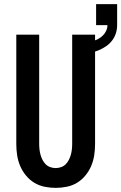

<svg xmlns="http://www.w3.org/2000/svg" viewBox="-20 -903 588 931"><path d="M250 8Q223 8 196 2.5Q169 -3 146 -17Q123 -31 105.5 -52.5Q88 -74 77.5 -99Q67 -124 63 -151Q59 -178 59 -205V-735H170V-205Q170 -192 171.5 -178.5Q173 -165 176.5 -152.5Q180 -140 186 -128Q192 -116 201.5 -106.5Q211 -97 224 -92.5Q237 -88 250 -88Q263 -88 276 -92.5Q289 -97 298.5 -106.5Q308 -116 314 -128Q320 -140 323.5 -152.5Q327 -165 328.5 -178.5Q330 -192 330 -205V-735H441V-205Q441 -178 437 -151Q433 -124 422.5 -99Q412 -74 394.5 -52.5Q377 -31 354 -17Q331 -3 304 2.5Q277 8 250 8ZM385 -639 376 -692Q390 -694 404 -696.5Q418 -699 431 -703.5Q444 -708 456.5 -714.5Q469 -721 479 -731Q489 -741 495 -754Q501 -767 501 -781H446V-883H548V-781Q548 -761 542 -742Q536 -723 524 -707Q512 -691 495.5 -679.5Q479 -668 461 -660.5Q443 -653 424 -647.5Q405 -642 385 -639Z"/></svg>

Font: Iosevka SS04
Style: Bold
Weight: 700
Monospace: yes
Designer: Belleve Invis
Foundry: Belleve Invis
Version: Version 19.0.0; ttfautohint (v1.8.4)